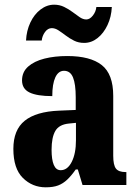

<svg xmlns="http://www.w3.org/2000/svg" viewBox="-20 -789 583 819"><path d="M175 10Q118 10 77.5 -30Q37 -70 37 -154Q37 -235 85.5 -274Q134 -313 232 -317L303 -320V-374Q303 -430 291.5 -458.5Q280 -487 253 -487Q229 -487 216 -459Q203 -431 203 -379Q138 -379 106 -394.5Q74 -410 74 -446Q74 -482 100 -505Q126 -528 169.5 -539Q213 -550 267 -550Q365 -550 414 -511.5Q463 -473 463 -380V-125Q463 -85 474.5 -70Q486 -55 516 -55H519V0H332L312 -66H303Q284 -39 266.5 -22.5Q249 -6 228 2Q207 10 175 10ZM239 -63Q268 -63 286 -98.5Q304 -134 304 -191V-265L274 -262Q232 -258 216 -230.5Q200 -203 200 -150Q200 -108 209.5 -85.5Q219 -63 239 -63ZM339 -606Q315 -606 296 -615.5Q277 -625 260.5 -637.5Q244 -650 229.5 -659.5Q215 -669 201 -669Q184 -669 172 -652.5Q160 -636 158 -616H91Q93 -658 109.5 -693Q126 -728 153 -748.5Q180 -769 211 -769Q234 -769 253.5 -759.5Q273 -750 289 -738Q305 -726 319.5 -716Q334 -706 348 -706Q363 -706 376 -722.5Q389 -739 391 -759H457Q455 -717 438.5 -682Q422 -647 396 -626.5Q370 -606 339 -606Z"/></svg>

Font: Noto Serif Armenian Condensed ExtraBold
Style: Regular
Weight: 800
Width: 3
Designer: Monotype Design Team
Foundry: Monotype Imaging Inc.
Version: Version 2.008; ttfautohint (v1.8.4.7-5d5b)